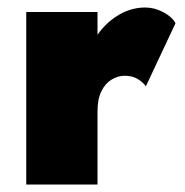

<svg xmlns="http://www.w3.org/2000/svg" viewBox="-20 -492 493 512"><path d="M240 -460H50V0H240ZM369 -262 448 -430Q439 -447 415.5 -459.5Q392 -472 367 -472Q325 -472 287.5 -446.5Q250 -421 227 -378Q204 -335 204 -280L240 -195Q240 -228 250.5 -249Q261 -270 278 -280Q295 -290 312 -290Q332 -290 346 -282Q360 -274 369 -262Z"/></svg>

Font: Jost Black
Style: Regular
Weight: 900
Version: Version 3.710